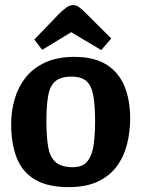

<svg xmlns="http://www.w3.org/2000/svg" viewBox="-20 -740 570 774"><path d="M257 14.3Q172.1 14.3 121 -16.1Q69.9 -46.5 47.4 -103.7Q25 -160.9 25 -240Q25 -291.6 39 -340.3Q53.1 -389 83.2 -427.4Q113.4 -465.7 162.3 -488.2Q211.2 -510.7 279.9 -510.7Q360.1 -510.7 409.6 -479.3Q459 -447.9 481.9 -392.1Q504.7 -336.2 504.7 -263Q504.7 -209.5 492.3 -159.6Q480 -109.7 451.4 -70.5Q422.8 -31.2 375.1 -8.5Q327.5 14.3 257 14.3ZM273.6 -66Q315 -66 333.7 -91.4Q352.5 -116.8 357.9 -159Q363.3 -201.3 363.3 -250.3Q363.3 -315 356.2 -354.6Q349.1 -394.2 328.9 -412.6Q308.6 -431.1 269 -431.1Q224.7 -431.1 202.9 -412.3Q181.1 -393.6 174.1 -354Q167.1 -314.4 167.1 -250.3Q167.1 -189.7 174 -148.7Q180.8 -107.7 203.8 -86.9Q226.9 -66 273.6 -66ZM388.1 -538.1 267.2 -610.2 150 -539.1 118.3 -580.7 219 -685.1Q233 -699.1 247.2 -709.4Q261.3 -719.6 275.4 -719.6Q286.6 -719.6 297.9 -711.7Q309.3 -703.7 320.3 -692.7L428.4 -584.9Z"/></svg>

Font: Faustina Light
Style: Regular
Weight: 300
Designer: Alfonso Garcia
Foundry: http://www.omnibus-type.com
Version: Version 1.200